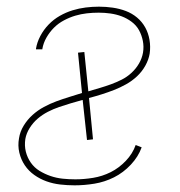

<svg xmlns="http://www.w3.org/2000/svg" viewBox="-20 -548 540 576"><path d="M204 8Q182 8 160.5 5.5Q139 3 119.5 -4Q100 -11 83 -23Q66 -35 54.5 -52Q43 -69 38 -90Q33 -111 37 -133Q40 -153 51 -171Q62 -189 77.5 -203Q93 -217 111.5 -227Q130 -237 149 -244Q168 -251 187.5 -257Q207 -263 226 -269L214 -390L233 -392L245 -274Q262 -279 279 -284Q296 -289 312.5 -295Q329 -301 345 -309Q361 -317 374.5 -329.5Q388 -342 397 -357.5Q406 -373 409 -390Q412 -408 408.5 -425.5Q405 -443 397 -457.5Q389 -472 375 -482.5Q361 -493 345 -499Q329 -505 311.5 -507.5Q294 -510 276 -510Q258 -510 240.5 -508Q223 -506 206 -501Q189 -496 172 -487Q155 -478 142 -465Q129 -452 119.5 -435.5Q110 -419 107 -401V-400H88V-402Q91 -421 101 -440Q111 -459 126 -474.5Q141 -490 159.5 -500.5Q178 -511 197.5 -517Q217 -523 237 -525.5Q257 -528 277 -528Q298 -528 318.5 -525Q339 -522 357.5 -515Q376 -508 391 -495.5Q406 -483 415.5 -466Q425 -449 428.5 -428.5Q432 -408 429 -387Q426 -369 416 -351Q406 -333 391 -319Q376 -305 358 -295Q340 -285 322 -278Q304 -271 285 -265Q266 -259 247 -254L259 -130L241 -128L228 -248H227Q209 -243 192 -238Q175 -233 157.5 -227Q140 -221 123.5 -212.5Q107 -204 93 -192Q79 -180 69 -164Q59 -148 56 -131Q53 -111 57.5 -93Q62 -75 72.5 -60Q83 -45 98.5 -35.5Q114 -26 131.5 -20Q149 -14 167.5 -12Q186 -10 206 -10Q232 -10 259.5 -14.5Q287 -19 312 -31.5Q337 -44 357.5 -65.5Q378 -87 387 -113L405 -106Q395 -78 372.5 -54Q350 -30 322 -16Q294 -2 263.5 3Q233 8 204 8Z"/></svg>

Font: Iosevka Term Curly Thin
Style: Italic
Weight: 100
Italic angle: -9°
Designer: Belleve Invis
Foundry: Belleve Invis
Version: Version 32.3.0